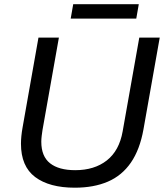

<svg xmlns="http://www.w3.org/2000/svg" viewBox="-20 -861 771 893"><path d="M327.9 12Q209.6 12 143.5 -37.6Q77.5 -87.2 77.5 -192.6Q77.5 -208.4 79.4 -228.4Q81.4 -248.3 84.9 -267.5L158.9 -686H253.9L177.6 -255.9Q175.6 -245.2 173.9 -229.2Q172.1 -213.3 172.1 -201.9Q172.1 -133.7 212.8 -101.6Q253.5 -69.5 329.7 -69.5Q419.1 -69.5 476.8 -114.8Q534.6 -160.2 550.4 -249.7L627.8 -686H722.9L647.3 -259.5Q630.4 -165 588.7 -104.6Q547 -44.2 481.5 -16.1Q416 12 327.9 12ZM308.8 -774.5 320.5 -841.4H625.5L613.8 -774.5Z"/></svg>

Font: Archivo Variable SemiBold
Style: Italic
Weight: 600
Italic angle: -10°
Designer: Hector Gatti
Foundry: Omnibus-Type
Version: Version 2.001